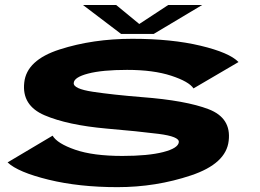

<svg xmlns="http://www.w3.org/2000/svg" viewBox="-20 -748 1046 772"><path d="M452.5 4.5Q607 4.5 748.2 -42.8Q889.5 -90 899.5 -182Q910.5 -273.5 819 -308.8Q727.5 -344 551 -357.5Q433 -367 353.5 -379Q274 -391 276.5 -414.5Q278 -437.5 334.5 -452.2Q391 -467 491 -467Q597 -467 668.5 -443.5Q740 -420 758 -392.5L939 -498.5Q902.5 -536.5 786.2 -564.2Q670 -592 512 -592Q353 -592 220 -549.2Q87 -506.5 77.5 -416Q67 -324 159.2 -284.5Q251.5 -245 408.5 -231Q532.5 -220.5 617 -209.8Q701.5 -199 699 -176.5Q696.5 -152 636 -136.5Q575.5 -121 472 -121Q354.5 -121 282.2 -146Q210 -171 191.5 -202.5L10.5 -95Q52.5 -55.5 175.2 -25.5Q298 4.5 452.5 4.5ZM467 -611.5H598L793 -728H656.5L540 -651.5L447 -728H313.5Z"/></svg>

Font: Anybody ExtraExpanded
Style: Bold Italic
Weight: 700
Width: 8
Italic angle: -10°
Version: Version 1.113;gftools[0.9.25]